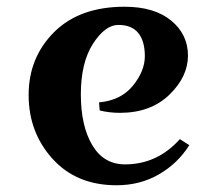

<svg xmlns="http://www.w3.org/2000/svg" viewBox="-20 -535 637 570"><path d="M351 -47Q447 -47 514 -122L542 -104Q508 -50 452 -17.5Q396 15 326 15Q207 15 136 -63.5Q65 -142 65 -253Q65 -364 140.5 -439.5Q216 -515 350 -515Q438 -515 488 -474Q538 -433 538 -370Q538 -307 482.5 -253.5Q427 -200 336 -200Q305 -200 276 -207L274 -231Q339 -237 374.5 -280.5Q410 -324 410 -368.5Q410 -413 390.5 -437Q371 -461 331.5 -461Q292 -461 256 -405Q220 -349 220 -255Q220 -161 254 -104Q288 -47 351 -47Z"/></svg>

Font: Croissant One
Style: Regular
Weight: 400
Designer: Eduardo Rodriguez Tunni
Foundry: Eduardo Rodriguez Tunni
Version: Version 1.001